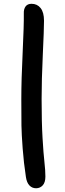

<svg xmlns="http://www.w3.org/2000/svg" viewBox="-20 -880 343 1016"><path d="M117.2 57.1Q105.5 -19 99.9 -94.7Q94.2 -170.4 93.5 -215.8Q92.8 -261.2 92.8 -356Q92.8 -457.5 99.9 -602.8Q106.9 -748 106 -808.1Q105 -831.5 115.2 -845.7Q125.5 -859.9 147 -859.9Q176.8 -859.9 194.8 -837.4Q212.9 -814.9 212.9 -770Q212.9 -725.6 206.5 -590.8Q200.2 -456.1 200.2 -356.9Q200.2 -232.9 205.1 -150.1Q210 -67.4 215.1 -22.5Q220.2 22.5 220.2 54.2Q220.2 85.4 206.1 100.8Q191.9 116.2 170.9 116.2Q149.9 116.2 135.7 101.3Q121.6 86.4 117.2 57.1Z"/></svg>

Font: Shantell Sans Bouncy
Style: Regular
Weight: 500
Designer: Stephen Nixon, Anya Danilova, Shantell Martin
Foundry: Arrow Type
Version: Version 1.006;[9816181b4]